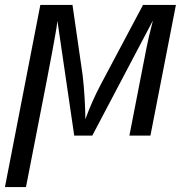

<svg xmlns="http://www.w3.org/2000/svg" viewBox="-44 -548 750 776"><path d="M534 -528H667L564 0H479L548 -354Q554 -387 574 -465L329 0H256L188 -464Q186 -441 178 -399Q170 -347 61 208H-24L119 -528H249L290 -244Q295 -201 298 -152Q301 -96 301 -66Q327 -138 363 -206Z"/></svg>

Font: Libra Sans
Style: Italic
Weight: 400
Italic angle: -12°
Foundry: Context Ltd
Version: Version 1.002